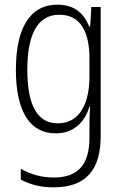

<svg xmlns="http://www.w3.org/2000/svg" viewBox="-20 -561 524 822"><path d="M226 -541C105 -541 48 -436 48 -262C48 -81 110 10 218 10C293 10 342 -35 363 -105H366C363 -68 363 -41 363 -10V28C363 144 314 199 210 199C156 199 112 185 69 162V208C109 229 153 241 210 241C351 241 411 163 411 22V-531H371L366 -447H362C341 -500 302 -541 226 -541ZM234 -498C329 -498 363 -418 363 -310V-233C363 -133 330 -33 227 -33C142 -33 97 -107 97 -262C97 -407 137 -498 234 -498Z"/></svg>

Font: Noto Sans Armenian Condensed ExtraLight
Style: Regular
Weight: 200
Width: 3
Designer: Monotype Design Team
Foundry: Monotype Imaging Inc.
Version: Version 2.008